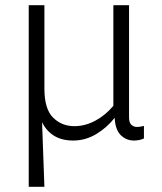

<svg xmlns="http://www.w3.org/2000/svg" viewBox="-20 -530 619 735"><path d="M90 185V-510H150V-190Q150 -113 183 -80Q216 -47 265 -47Q305 -47 344 -67.5Q383 -88 414 -125V-510H474V-81Q474 -60 483 -52Q492 -44 505 -44Q512 -44 519 -45.5Q526 -47 531 -48V0Q523 4 513 6Q503 8 493 8Q463 8 442 -13Q421 -34 419 -79Q389 -41 348 -16.5Q307 8 260 8Q217 8 187.5 -10Q158 -28 141 -62L150 185Z"/></svg>

Font: Radio Canada Light
Style: Regular
Weight: 300
Designer: Charles Daoud, Etienne Aubert Bonn, Alexandre Saumier Demers, Jacques Le Bailly
Foundry: Radio-Canada
Version: Version 2.104;gftools[0.9.28.dev5+ged2979d]